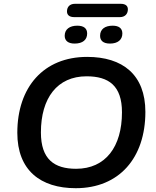

<svg xmlns="http://www.w3.org/2000/svg" viewBox="-20 -979 821 1009"><path d="M378 10C607 10 744 -150 744 -391C744 -587 624 -680 438 -680C209 -680 71 -521 71 -281C71 -84 193 10 378 10ZM380 -92C265 -92 195 -142 195 -283C195 -464 281 -578 435 -578C551 -578 621 -529 621 -389C621 -208 535 -92 380 -92ZM370 -889H610C637 -889 652 -906 652 -930C652 -948 640 -959 614 -959H374C347 -959 332 -943 332 -919C332 -901 344 -889 370 -889ZM372 -750C415 -750 438 -770 438 -803C438 -830 420 -844 386 -844C347 -844 320 -826 320 -791C320 -766 337 -750 372 -750ZM558 -750C599 -750 623 -770 623 -803C623 -830 605 -844 572 -844C532 -844 506 -826 506 -791C506 -766 522 -750 558 -750Z"/></svg>

Font: SN Pro Semibold
Style: Italic
Weight: 600
Italic angle: -9°
Designer: Tobias Whetton
Foundry: Supernotes
Version: Version 1.001;Glyphs 3.2 (3249)